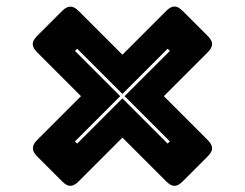

<svg xmlns="http://www.w3.org/2000/svg" viewBox="-20 -664 774 607"><path d="M557 -90Q543 -76 531 -76.5Q519 -77 506 -90L367 -229L228 -90Q215 -77 203 -76.5Q191 -76 177 -90L97 -170Q84 -183 84 -195.5Q84 -208 97 -221L236 -360L97 -499Q84 -512 83.5 -524Q83 -536 97 -550L177 -630Q190 -643 202.5 -643Q215 -643 228 -630L367 -491L506 -630Q519 -643 531 -643.5Q543 -644 557 -630L637 -550Q651 -536 650.5 -524Q650 -512 637 -499L498 -360L637 -221Q650 -208 650.5 -196Q651 -184 637 -170ZM510 -210 517 -217 374 -360 517 -503 510 -510 367 -367 224 -510 217 -503 360 -360 217 -217 224 -210 367 -353Z"/></svg>

Font: Bungee Inline
Style: Regular
Weight: 400
Designer: David Jonathan Ross
Foundry: David Jonathan Ross
Version: Version 1.001;PS 1.0;hotconv 1.0.72;makeotf.lib2.5.5900